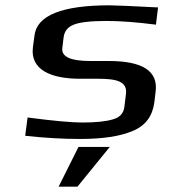

<svg xmlns="http://www.w3.org/2000/svg" viewBox="-20 -514 644 724"><path d="M282 -217H351C417 -217 461 -208 455 -160L449 -111C446 -87 432 -71 406 -64C380 -56 341 -52 291 -52C251 -52 182 -58 84 -71L75 -2C147 6 217 10 282 10C367 10 433 0 480 -20C529 -40 555 -76 562 -128L567 -170C576 -246 518 -284 390 -284H320C246 -284 211 -300 215 -333L220 -374C223 -396 235 -412 258 -421C280 -430 321 -435 381 -435C435 -435 498 -430 568 -421L576 -486C474 -491 414 -494 394 -494C214 -494 119 -456 110 -380L104 -335C94 -252 170 -217 282 -217ZM394 40H276L201 190H272Z"/></svg>

Font: Gamestation Extended
Style: Italic
Weight: 400
Width: 7
Designer: Jonas Hecksher
Foundry: Jonas Hecksher, Playtypeª, e-types AS
Version: Version 1.003